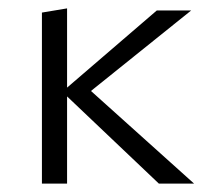

<svg xmlns="http://www.w3.org/2000/svg" viewBox="-20 -438 495 458"><path d="M359 0 140 -208V0H80V-408L140 -418V-229L354 -413H436L197 -221L443 0Z"/></svg>

Font: Ysabeau Semilight
Style: Regular
Weight: 300
Designer: Christian Thalmann (Catharsis Fonts)
Version: Version 0.003